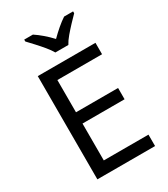

<svg xmlns="http://www.w3.org/2000/svg" viewBox="-226 -1047 1008 1150"><g transform="rotate(-30 278.0 -472.0)"><path d="M496 0H97V-714H496V-635H187V-412H478V-334H187V-79H496ZM474 -944V-931Q455 -912 430.5 -886Q406 -860 383.5 -833.5Q361 -807 349 -784H259Q246 -807 224 -833.5Q202 -860 178 -886Q154 -912 136 -931V-944H196Q222 -927 250 -903Q278 -879 303 -852Q330 -879 358 -903Q386 -927 412 -944Z"/></g></svg>

Font: Noto Sans Cherokee
Style: Regular
Weight: 400
Designer: Monotype Design Team
Foundry: Monotype Imaging Inc.
Version: Version 2.001